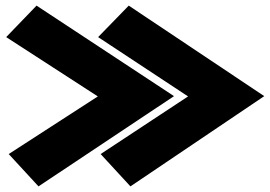

<svg xmlns="http://www.w3.org/2000/svg" viewBox="-20 -679 960 683"><path d="M2 -547 110 -659 599 -337 117 -16 11 -131 328 -336ZM329 -547 438 -659 920 -337 444 -16 338 -131 649 -336Z"/></svg>

Font: ChangwonDangamAsac Bold
Style: Regular
Weight: 700
Designer: Choi Chi-young, Lee Youngbeen, Kim Jungjin, Yoon Jihee, Han Dohee
Foundry: YoonDesign Inc.
Version: Version 1.010;Build 20210623